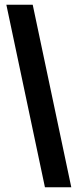

<svg xmlns="http://www.w3.org/2000/svg" viewBox="-20 -715 323 816"><path d="M283 81H171L7 -695H119Z"/></svg>

Font: Bricolage Grotesque 12pt Condensed SemiBold
Style: Regular
Weight: 600
Width: 3
Designer: Mathieu Triay
Foundry: Atelier Triay
Version: Version 1.001; ttfautohint (v1.8.4.7-5d5b);gftools[0.9.33.de